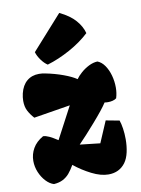

<svg xmlns="http://www.w3.org/2000/svg" viewBox="-96 -940 746 1014"><g transform="rotate(-10 277.0 -432.5)"><path d="M96.7 -249Q110.4 -249 129.2 -240.2Q147.9 -231.4 173.8 -214.4L264.2 -385.3L68.4 -353.5Q48.8 -375 37.4 -397.2Q25.9 -419.4 25.9 -450.7Q25.9 -469.7 30.8 -490.7Q41 -532.7 67.4 -554.9Q93.8 -577.1 132.8 -577.1Q149.4 -577.1 165 -573.7Q216.8 -563.5 261 -547.1Q305.2 -530.8 329.1 -514.2Q339.4 -529.3 358.4 -546.1Q377.4 -563 401.1 -575Q424.8 -586.9 447.8 -587.9Q469.7 -579.6 486.1 -556.2Q502.4 -532.7 511.2 -501Q520 -469.2 520 -436.5Q520 -405.8 511.7 -379.4Q503.9 -373 491.9 -369.9Q480 -366.7 466.3 -366.7Q456.5 -366.7 447.8 -368.2Q426.8 -335.4 371.8 -272.5Q316.9 -209.5 279.8 -171.9L388.2 -159.7L437 -273.9L509.3 -260.3Q515.6 -243.2 519.8 -215.6Q523.9 -188 523.9 -157.7Q523.9 -120.6 516.6 -88.1Q509.3 -55.7 493.7 -34.2Q460.9 9.8 402.8 9.8Q361.8 9.8 313 -14.9Q264.2 -39.6 222.7 -73.2Q207 -46.4 192.9 -29.8Q178.7 -13.2 158.7 -2.7Q138.7 7.8 109.9 9.8Q87.9 3.4 67.9 -17.8Q47.9 -39.1 35.6 -68.6Q23.4 -98.1 23.4 -129.4Q23.4 -165 41.3 -196.3Q59.1 -227.5 96.7 -249ZM293.9 -875.5Q348.1 -849.6 377.7 -815.9Q407.2 -782.2 416.5 -745.6Q371.6 -703.6 309.6 -669.4Q247.6 -635.3 187 -617.2Q169.4 -628.4 153.3 -650.6Q137.2 -672.9 131.3 -693.8Z"/></g></svg>

Font: Kavoon
Style: Regular
Weight: 400
Designer: Viktoriya Grabowska
Foundry: Viktoriya Grabowska
Version: Version 1.004; ttfautohint (v1.4.1)